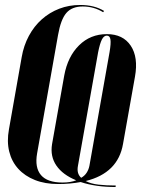

<svg xmlns="http://www.w3.org/2000/svg" viewBox="-20 -729 589 771"><path d="M129 -113Q119 -56 144.5 -26Q170 4 231 4Q264 4 286 -5Q232 -27 206.5 -64Q181 -101 189 -150L238 -426Q252 -502 297.5 -547Q343 -592 409 -592Q474 -592 505 -545.5Q536 -499 522 -421L474 -151Q454 -34 324 -2Q345 9 376 12.5Q407 16 445 16L444 22Q364 22 304 2Q261 10 214 10Q161 10 120.5 -6Q80 -22 53.5 -51Q27 -80 17 -120.5Q7 -161 16 -210L67 -499Q75 -546 96 -585Q117 -624 148 -651.5Q179 -679 218 -694Q257 -709 302 -709Q359 -709 398 -685L394 -680Q357 -703 312 -703Q269 -703 246.5 -677Q224 -651 213 -588ZM306 -15Q320 -23 328 -35.5Q336 -48 339 -63L420 -520Q426 -555 423.5 -570.5Q421 -586 409 -586Q397 -586 389 -570Q381 -554 374 -519L293 -63Q287 -32 306 -15Z"/></svg>

Font: Moniqa Black Ita Display
Style: Italic
Weight: 900
Italic angle: -10°
Designer: Rajesh Rajput
Foundry: Rajesh Rajput
Version: Version 1.000